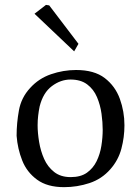

<svg xmlns="http://www.w3.org/2000/svg" viewBox="-20 -751 541 785"><path d="M242.2 14.2Q173.3 14.2 131.6 -16.4Q89.8 -46.9 70.8 -95Q51.8 -143.1 47.9 -195.8Q47.9 -247.6 57.4 -299.8Q66.9 -352.1 103 -391.1Q138.2 -430.2 188.5 -447.5Q238.8 -464.8 291 -464.8Q365.2 -464.8 408.2 -431.9Q451.2 -398.9 470 -346.9Q488.8 -294.9 488.8 -238.8Q488.8 -189.9 476.3 -143.1Q463.9 -96.2 431.2 -59.1Q396 -19 345.7 -2.4Q295.4 14.2 242.2 14.2ZM142.1 -315.9Q138.2 -296.9 136 -277.8Q133.8 -258.8 133.8 -238.8Q133.8 -208 139.9 -170.9Q146 -133.8 160.4 -101.3Q174.8 -68.8 201.4 -47.9Q228 -26.9 269 -26.9Q310.1 -26.9 335.4 -44.9Q360.8 -63 375 -92Q389.2 -121.1 394.5 -155Q399.9 -189 399.9 -220.2Q399.9 -251 395 -286.4Q390.1 -321.8 376.5 -354Q362.8 -386.2 336.4 -406Q310.1 -425.8 268.1 -425.8Q228 -425.8 192.1 -398.9Q156.2 -372.1 142.1 -315.9ZM283.2 -541 121.1 -694.8 168 -731 181.2 -729 300.8 -571.8Z"/></svg>

Font: Aref Ruqaa
Style: Regular
Weight: 400
Designer: Abdullah Aref
Version: Version 1.002